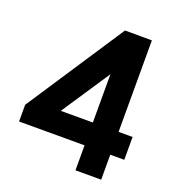

<svg xmlns="http://www.w3.org/2000/svg" viewBox="-128 -803 831 907"><g transform="rotate(20 287.5 -349.5)"><path d="M352.1 -125H22.9V-209L346.2 -700.2L481.4 -699.7V-239.7H551.8V-125H481.4V0.5H352.1ZM352.1 -239.7V-482.4L190.9 -239.7Z"/></g></svg>

Font: Selawik
Style: Bold
Weight: 700
Designer: Aaron Bell
Foundry: Microsoft Corporation
Version: Version 1.01